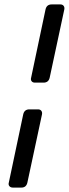

<svg xmlns="http://www.w3.org/2000/svg" viewBox="-20 -849 312 869"><path d="M138 -475Q128 -475 123 -481.5Q118 -488 121 -498L186 -806Q191 -829 214 -829H253Q263 -829 268 -822.5Q273 -816 271 -806L205 -498Q200 -475 177 -475ZM38 0Q28 0 22.5 -6.5Q17 -13 20 -23L85 -331Q90 -354 113 -354H152Q162 -354 167 -347.5Q172 -341 170 -331L104 -23Q99 0 77 0Z"/></svg>

Font: Lubike
Style: Italic
Weight: 400
Italic angle: -12°
Foundry: Honoka55
Version: Version 1.000;July 22, 2022;FontCreator 14.0.0.2862 64-bit